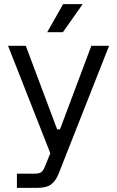

<svg xmlns="http://www.w3.org/2000/svg" viewBox="-20 -711 568 931"><path d="M62 200V131H149Q170 131 179.5 124Q189 117 196 101L224 32L19 -489H105L257 -84H271L423 -489H509L264 132Q250 167 227.5 183.5Q205 200 159 200ZM209 -555 286 -691H381L285 -555Z"/></svg>

Font: Space Grotesk Frontify
Style: Regular
Weight: 400
Designer: Florian Karsten
Version: Version 2.000